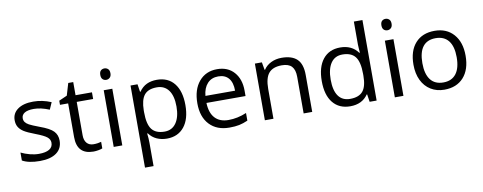

<svg xmlns="http://www.w3.org/2000/svg" viewBox="-77 -1152 4495 1785"><g transform="rotate(-10 2170.5 -260.0)"><path d="M431 -146Q431 -71 375.5 -30.5Q320 10 219 10Q113 10 53 -24V-99Q92 -80 136 -68.5Q180 -57 221 -57Q285 -57 319 -77.5Q353 -98 353 -139Q353 -170 326 -192.5Q299 -215 220 -245Q146 -273 114.5 -293.5Q83 -314 67.5 -340.5Q52 -367 52 -404Q52 -469 105 -507Q158 -545 251 -545Q337 -545 420 -510L391 -444Q311 -477 245 -477Q187 -477 158 -459Q129 -441 129 -409Q129 -388 140 -372.5Q151 -357 175.5 -343.5Q200 -330 269 -304Q364 -270 397.5 -234.5Q431 -199 431 -146Z M736 -57Q757 -57 777 -60Q797 -63 809 -67V-5Q796 1 770.5 5.5Q745 10 724 10Q569 10 569 -154V-472H492V-511L569 -545L603 -659H650V-535H805V-472H650V-157Q650 -109 673 -83Q696 -57 736 -57Z M997 0H916V-535H997ZM909 -680Q909 -708 922.5 -721Q936 -734 957 -734Q976 -734 990.5 -721Q1005 -708 1005 -680Q1005 -653 990.5 -639.5Q976 -626 957 -626Q936 -626 922.5 -639.5Q909 -653 909 -680Z M1418 10Q1366 10 1322.5 -9.5Q1279 -29 1250 -69H1244Q1250 -22 1250 20V240H1169V-535H1235L1246 -462H1250Q1281 -506 1322.5 -525.5Q1364 -545 1418 -545Q1524 -545 1582 -472Q1640 -399 1640 -268Q1640 -136 1581 -63Q1522 10 1418 10ZM1406 -476Q1324 -476 1287.5 -430.5Q1251 -385 1250 -286V-268Q1250 -155 1287.5 -106.5Q1325 -58 1408 -58Q1478 -58 1517 -114Q1556 -170 1556 -269Q1556 -369 1517 -422.5Q1478 -476 1406 -476Z M2008 10Q1889 10 1820.5 -62.5Q1752 -135 1752 -263Q1752 -393 1816 -469Q1880 -545 1987 -545Q2088 -545 2146.5 -479Q2205 -413 2205 -304V-253H1836Q1839 -159 1884 -110Q1929 -61 2011 -61Q2097 -61 2182 -97V-25Q2139 -6 2100.5 2Q2062 10 2008 10ZM1986 -477Q1922 -477 1883.5 -435Q1845 -393 1838 -319H2118Q2118 -396 2084 -436.5Q2050 -477 1986 -477Z M2709 0V-346Q2709 -412 2679.5 -444Q2650 -476 2586 -476Q2502 -476 2463 -430.5Q2424 -385 2424 -281V0H2343V-535H2409L2422 -462H2426Q2451 -501 2496 -523Q2541 -545 2596 -545Q2693 -545 2741.5 -498.5Q2790 -452 2790 -349V0Z M3321 -72H3317Q3261 10 3149 10Q3044 10 2985.5 -62Q2927 -134 2927 -266Q2927 -398 2985.5 -471.5Q3044 -545 3149 -545Q3258 -545 3316 -466H3322L3319 -504L3317 -542V-760H3398V0H3332ZM3159 -58Q3242 -58 3279.5 -103Q3317 -148 3317 -249V-266Q3317 -380 3279 -428.5Q3241 -477 3158 -477Q3087 -477 3049 -421.5Q3011 -366 3011 -265Q3011 -163 3048.5 -110.5Q3086 -58 3159 -58Z M3651 0H3570V-535H3651ZM3563 -680Q3563 -708 3576.5 -721Q3590 -734 3611 -734Q3630 -734 3644.5 -721Q3659 -708 3659 -680Q3659 -653 3644.5 -639.5Q3630 -626 3611 -626Q3590 -626 3576.5 -639.5Q3563 -653 3563 -680Z M4285 -268Q4285 -137 4219 -63.5Q4153 10 4037 10Q3965 10 3909.5 -24Q3854 -58 3823.5 -121Q3793 -184 3793 -268Q3793 -399 3858.5 -472Q3924 -545 4040 -545Q4153 -545 4219 -470.5Q4285 -396 4285 -268ZM3877 -268Q3877 -166 3918 -112Q3959 -58 4039 -58Q4118 -58 4159.5 -111.5Q4201 -165 4201 -268Q4201 -370 4159.5 -423Q4118 -476 4038 -476Q3958 -476 3917.5 -424Q3877 -372 3877 -268Z"/></g></svg>

Font: Stephens Clock
Style: Regular
Weight: 400
Designer: Peter Wiegel (catfonts.de) with slight modifications by DT1.org
Version: Version 0.9.1